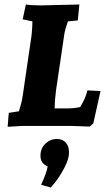

<svg xmlns="http://www.w3.org/2000/svg" viewBox="-20 -560 484 854"><path d="M223 -78H284Q311 -78 337 -84Q354 -114 359 -127Q364 -140 369 -158L427 -155L395 -11L379 3Q309 0 294 0H81L14 4L19 -58L64 -65Q77 -105 81 -134L115 -366Q124 -418 124 -465L81 -474L95 -540Q115 -536 162 -536L333 -540L326 -469L282 -465Q269 -426 267 -414L229 -157Q223 -109 223 -78ZM226 250 206 274 163 262Q188 207 192 180Q160 167 160 133Q160 99 182.5 78.5Q205 58 231.5 58Q258 58 272.5 74Q287 90 287 118.5Q287 147 266.5 186Q246 225 226 250Z"/></svg>

Font: Andada SC
Style: Bold Italic
Weight: 700
Italic angle: -8.29999°
Designer: Carolina Giovagnoli
Foundry: Carolina Giovagnoli
Version: Version 1.003